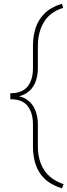

<svg xmlns="http://www.w3.org/2000/svg" viewBox="-20 -800 363 1035"><path d="M320.8 -757.8Q248.5 -734.9 216.3 -680.2Q184.1 -625.5 184.1 -552.7V-432.1Q184.1 -388.7 169.2 -353.3Q154.3 -317.9 121.6 -297.1Q88.9 -276.4 35.6 -276.4V-297.4Q100.6 -297.4 129.2 -334Q157.7 -370.6 157.7 -432.1V-552.7Q157.7 -604 171.9 -648.7Q186 -693.4 220 -727.3Q253.9 -761.2 313.5 -779.8ZM313.5 215.3Q253.9 196.3 220 163.1Q186 129.9 171.9 85.7Q157.7 41.5 157.7 -9.8V-129.4Q157.7 -191.4 129.2 -228.3Q100.6 -265.1 35.6 -265.1V-286.1Q88.9 -286.1 121.6 -265.1Q154.3 -244.1 169.2 -208.7Q184.1 -173.3 184.1 -129.4V-9.8Q184.1 64 217.8 116.2Q251.5 168.5 323.2 192.9Z"/></svg>

Font: Heebo Thin
Style: Regular
Weight: 250
Designer: Oded Ezer
Foundry: Ezer Type House
Version: Version 3.100